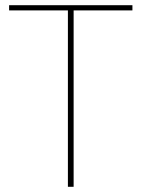

<svg xmlns="http://www.w3.org/2000/svg" viewBox="-20 -718 544 738"><path d="M263 -678V0H241V-678H15V-698H489V-678Z"/></svg>

Font: IBM Plex Sans Cond Thin
Style: Regular
Weight: 100
Width: 3
Designer: Mike Abbink, Paul van der Laan, Pieter van Rosmalen
Foundry: Bold Monday
Version: Version 1.3